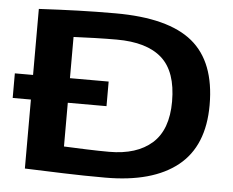

<svg xmlns="http://www.w3.org/2000/svg" viewBox="-51 -770 1019 840"><g transform="rotate(5 458.0 -350.0)"><path d="M7 -302V-410H87V-700Q180 -705 259 -707.5Q338 -710 423 -710Q655 -710 761.5 -622.5Q868 -535 868 -346Q868 -166 758 -78Q648 10 441 10Q345 10 258.5 7Q172 4 87 1V-302ZM448 -104Q569 -104 636 -163.5Q703 -223 703 -347Q703 -478 637 -537Q571 -596 438 -596Q394 -596 342 -594.5Q290 -593 249 -591V-410H419V-302H249V-110Q294 -108 348 -106Q402 -104 448 -104Z"/></g></svg>

Font: Georama Extended SemiBold
Style: Regular
Weight: 600
Width: 7
Designer: Jean-Baptiste Levee
Foundry: Production Type
Version: Version 1.000